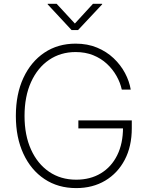

<svg xmlns="http://www.w3.org/2000/svg" viewBox="-20 -963 770 993"><path d="M374 9.8Q280.3 9.8 210.2 -36.9Q140.1 -83.5 101.1 -167.5Q62 -251.5 62 -363.3Q62 -476.6 101.1 -560.3Q140.1 -644 209.7 -690.7Q279.3 -737.3 371.1 -737.3Q432.6 -737.3 481.9 -716.8Q531.2 -696.3 567.6 -661.9Q604 -627.4 626.5 -585.2Q648.9 -543 656.2 -499.5H609.9Q602.1 -535.6 582.5 -570.3Q563 -605 532.7 -633.1Q502.4 -661.1 461.9 -677.5Q421.4 -693.8 371.1 -693.8Q293.5 -693.8 233.9 -653.3Q174.3 -612.8 140.6 -538.6Q106.9 -464.4 106.9 -363.3Q106.9 -263.7 140.4 -189.7Q173.8 -115.7 233.9 -74.7Q293.9 -33.7 374 -33.7Q447.3 -33.7 501.7 -66.7Q556.2 -99.6 586.2 -160.2Q616.2 -220.7 616.2 -303.7L632.3 -298.8H385.3V-340.3H661.6V-299.8Q661.6 -206.1 625.2 -136.7Q588.9 -67.4 524.2 -28.8Q459.5 9.8 374 9.8ZM272.9 -943.4 367.2 -841.3 460.9 -943.4H508.3V-940.4L383.8 -807.6H350.1L226.6 -940.4V-943.4Z"/></svg>

Font: Inter 18pt ExtraLight
Style: Regular
Weight: 250
Designer: Rasmus Andersson
Foundry: rsms
Version: Version 4.001;git-66647c0bb